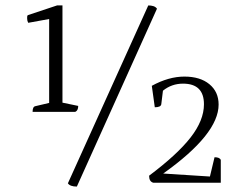

<svg xmlns="http://www.w3.org/2000/svg" viewBox="-20 -675 920 707"><path d="M100 -263Q100 -282 110 -284L161 -296V-605L84 -591Q80 -598 80 -606Q80 -609 80 -612.5Q80 -616 82 -619L190 -655H210V-297L268 -285Q268 -268 257 -263ZM263 12Q238 12 230 0L526 -655Q536 -655 544.5 -652.5Q553 -650 558 -643ZM545 -2Q529 -6 529 -28Q633 -106 682 -169Q731 -232 731 -291Q731 -367 654 -367Q612 -367 580 -341L574 -292Q573 -280 550 -280L539 -359Q601 -393 659 -393Q717 -393 751 -365Q785 -337 785 -290Q785 -181 581 -36L753 -25L770 -96Q789 -96 793 -86V-2Z"/></svg>

Font: Petrona ExtraLight
Style: Regular
Weight: 200
Designer: Ringo R. Seeber
Foundry: Ringo R. Seeber
Version: Version 2.001; ttfautohint (v1.8.3)